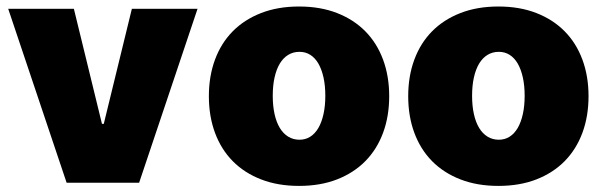

<svg xmlns="http://www.w3.org/2000/svg" viewBox="-20 -573 1895 602"><path d="M5.7 -545.5H211.6L299.7 -184.7H305.4L393.5 -545.5H599.4L416.2 0H188.9Z M634.9 -271.3Q634.9 -334.2 654.1 -386Q673.3 -437.9 709.7 -474.8Q746.1 -511.7 798.7 -532.1Q851.2 -552.6 917.6 -552.6Q984.4 -552.6 1036.8 -532.1Q1089.1 -511.7 1125.5 -474.8Q1161.9 -437.9 1181.1 -386Q1200.3 -334.2 1200.3 -271.3Q1200.3 -208.5 1181.1 -156.6Q1161.9 -104.8 1125.5 -67.8Q1089.1 -30.9 1036.8 -10.5Q984.4 9.9 917.6 9.9Q851.2 9.9 798.7 -10.5Q746.1 -30.9 709.7 -67.8Q673.3 -104.8 654.1 -156.6Q634.9 -208.5 634.9 -271.3ZM919 -134.9Q937.9 -134.9 952.8 -144.4Q967.7 -153.8 978.2 -171.7Q988.6 -189.6 994.3 -215.2Q1000 -240.8 1000 -272.7Q1000 -304.7 994.3 -330.3Q988.6 -355.8 978.2 -373.8Q967.7 -391.7 952.8 -401.1Q937.9 -410.5 919 -410.5Q899.5 -410.5 883.9 -401.1Q868.3 -391.7 857.4 -373.8Q846.6 -355.8 840.9 -330.3Q835.2 -304.7 835.2 -272.7Q835.2 -240.8 840.9 -215.2Q846.6 -189.6 857.4 -171.7Q868.3 -153.8 883.9 -144.4Q899.5 -134.9 919 -134.9Z M1259.9 -271.3Q1259.9 -334.2 1279.1 -386Q1298.3 -437.9 1334.7 -474.8Q1371.1 -511.7 1423.7 -532.1Q1476.2 -552.6 1542.6 -552.6Q1609.4 -552.6 1661.8 -532.1Q1714.1 -511.7 1750.5 -474.8Q1786.9 -437.9 1806.1 -386Q1825.3 -334.2 1825.3 -271.3Q1825.3 -208.5 1806.1 -156.6Q1786.9 -104.8 1750.5 -67.8Q1714.1 -30.9 1661.8 -10.5Q1609.4 9.9 1542.6 9.9Q1476.2 9.9 1423.7 -10.5Q1371.1 -30.9 1334.7 -67.8Q1298.3 -104.8 1279.1 -156.6Q1259.9 -208.5 1259.9 -271.3ZM1544 -134.9Q1562.9 -134.9 1577.8 -144.4Q1592.7 -153.8 1603.2 -171.7Q1613.6 -189.6 1619.3 -215.2Q1625 -240.8 1625 -272.7Q1625 -304.7 1619.3 -330.3Q1613.6 -355.8 1603.2 -373.8Q1592.7 -391.7 1577.8 -401.1Q1562.9 -410.5 1544 -410.5Q1524.5 -410.5 1508.9 -401.1Q1493.3 -391.7 1482.4 -373.8Q1471.6 -355.8 1465.9 -330.3Q1460.2 -304.7 1460.2 -272.7Q1460.2 -240.8 1465.9 -215.2Q1471.6 -189.6 1482.4 -171.7Q1493.3 -153.8 1508.9 -144.4Q1524.5 -134.9 1544 -134.9Z"/></svg>

Font: Inter P Black
Style: Regular
Weight: 900
Designer: Rasmus Andersson
Foundry: rsms
Version: Version 3.018;git-588b23468